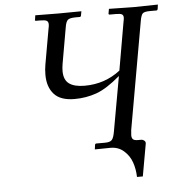

<svg xmlns="http://www.w3.org/2000/svg" viewBox="-55 -697 827 895"><g transform="rotate(-5 358.5 -250.0)"><path d="M542 -74.2Q540 -56.6 540 -49.8Q540 -37.1 546.1 -31Q552.2 -24.9 568.8 -24.9H585.9Q592.3 -24.9 598.9 -19.3Q605.5 -13.7 604 -4.9L577.1 146H549.8Q548.8 108.9 537.6 76.9Q526.4 44.9 500.7 22.5Q475.1 0 439 0H437L365.2 1L368.2 -21Q369.6 -25.9 374 -25.9H414.1Q439 -25.9 447.5 -35.6Q456.1 -45.4 460.9 -73.2L506.8 -330.1Q442.9 -275.4 394.3 -258.3Q345.7 -241.2 292 -241.2Q226.1 -241.2 196 -274.9Q166 -308.6 166 -365.2Q166 -390.6 169.9 -412.1L199.2 -578.1Q202.1 -589.8 202.1 -598.1Q202.1 -611.3 193.8 -615.7Q185.5 -620.1 163.1 -620.1H145Q139.2 -620.1 139.2 -624L140.1 -625L143.1 -646L250 -645L358.9 -646L355 -625Q353.5 -620.1 349.1 -620.1H331.1Q301.3 -620.1 292.5 -611.6Q283.7 -603 279.8 -578.1L250 -408.2Q247.1 -389.6 247.1 -376Q247.1 -334.5 271.5 -316.7Q295.9 -298.8 344.2 -298.8Q439 -298.8 511.2 -355L549.8 -577.1Q553.2 -592.8 553.2 -599.1Q553.2 -610.8 545.9 -615Q538.6 -619.1 519 -619.1H488.8Q483.9 -619.1 483.9 -624L487.8 -646L603 -644L716.8 -646L713.9 -625Q712.4 -619.1 708 -619.1H678.2Q652.3 -619.1 644 -612.1Q635.7 -605 630.9 -577.1Z"/></g></svg>

Font: Common Serif SemiBold
Style: Italic
Weight: 600
Italic angle: -12°
Designer: Philipp H. Poll, Khaled Hosny
Foundry: Stefan Peev, Context Ltd.
Version: Version 1.026